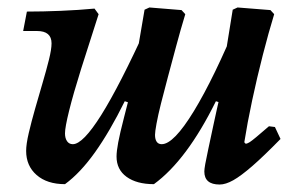

<svg xmlns="http://www.w3.org/2000/svg" viewBox="-20 -482 792 514"><path d="M154 11Q106 11 78 -13.5Q50 -38 50 -78Q50 -96 57 -126Q64 -156 74 -191Q84 -226 94 -260Q104 -294 111 -322Q118 -350 118 -366Q118 -399 79 -399H42L52 -451Q94 -451 142.5 -453Q191 -455 233 -459L244 -444Q218 -364 197 -297Q176 -230 165 -185.5Q154 -141 154 -125Q154 -112 159.5 -104Q165 -96 175 -96Q202 -96 251 -174Q300 -252 373 -412L339 -203L314 -211Q274 -130 234.5 -74.5Q195 -19 154 11ZM392 11Q346 11 319 -8.5Q292 -28 292 -63Q292 -77 296.5 -101Q301 -125 312 -167.5Q323 -210 340 -277L345 -327L367 -456L380 -462L466 -455L476 -444Q463 -401 451.5 -358Q440 -315 429.5 -276Q419 -237 411 -205Q403 -173 399 -151Q395 -129 395 -121Q395 -109 399.5 -102.5Q404 -96 413 -96Q445 -96 499 -184.5Q553 -273 619 -432L583 -203L558 -211Q519 -132 477.5 -76.5Q436 -21 392 11ZM568 12Q527 12 527 -23Q527 -29 529.5 -43Q532 -57 537.5 -82.5Q543 -108 551.5 -148Q560 -188 573 -244L577 -295L603 -456L616 -462L704 -455L714 -444Q699 -395 683.5 -334.5Q668 -274 655 -213Q642 -152 634 -101L638 -97Q643 -98 648.5 -101.5Q654 -105 666 -115Q678 -125 700 -144L716 -142L731 -110Q686 -64 655.5 -37.5Q625 -11 604.5 0.5Q584 12 568 12Z"/></svg>

Font: Alegreya SemiBold
Style: Italic
Weight: 600
Italic angle: -7°
Designer: Juan Pablo del Peral
Foundry: Huerta Tipografica
Version: Version 2.009